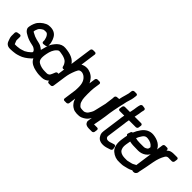

<svg xmlns="http://www.w3.org/2000/svg" viewBox="82 -1585 2499 2499"><g transform="rotate(45 1331.5 -335.5)"><path d="M132 -64H114C105 -64 107 -63 104 -72C97 -93 86 -111 87 -122C88 -130 88 -142 88 -155V-180C88 -196 75 -204 62 -202L25 -196C11 -194 1 -180 1 -167V-150C1 -127 -3 -95 10 -65C12 -61 16 -49 22 -32C34 2 63 22 102 22H120C152 22 162 18 187 16C212 14 240 4 259 -2C302 -15 345 -44 391 -86C419 -111 441 -145 431 -195C425 -227 405 -252 375 -271C369 -275 361 -280 352 -285C331 -297 286 -303 267 -309C228 -321 221 -322 176 -347C170 -350 168 -352 163 -358C165 -373 169 -387 181 -413C187 -426 203 -443 237 -462C239 -463 253 -466 274 -466C285 -466 294 -465 300 -461C317 -449 332 -425 337 -401C340 -389 343 -380 344 -375V-351C344 -337 355 -327 369 -329L405 -334C420 -336 431 -350 431 -363L430 -381C430 -394 430 -404 427 -413C420 -439 417 -454 399 -487C376 -528 335 -552 276 -552C266 -552 255 -551 246 -550C202 -544 148 -505 117 -464C105 -448 84 -403 78 -363L76 -348C73 -328 83 -312 94 -298C107 -282 127 -271 155 -256C182 -241 221 -227 273 -217C289 -214 300 -210 307 -206C327 -194 330 -193 344 -174C344 -173 346 -168 346 -157C345 -156 342 -151 332 -141C310 -121 291 -106 262 -91C257 -89 198 -69 187 -69H182C165 -66 148 -64 132 -64Z M824 -300C836 -305 845 -320 841 -333L833 -359C829 -374 822 -388 813 -402C775 -460 713 -487 609 -496C568 -500 528 -486 494 -453C483 -442 471 -428 456 -407C439 -383 427 -355 419 -323C414 -305 411 -292 408 -282C385 -210 386 -144 417 -90C440 -50 492 -25 544 -15C568 -11 588 -5 626 -5H661C738 -5 789 -65 812 -130L822 -156C828 -170 821 -183 808 -186L775 -195C763 -198 748 -192 742 -178L731 -151C727 -141 722 -129 713 -113C710 -107 691 -91 673 -91H636C591 -91 553 -100 520 -118C481 -139 471 -176 489 -268C499 -317 514 -361 550 -395C574 -418 580 -414 638 -404C654 -401 662 -399 680 -392C708 -382 727 -366 737 -348C743 -338 748 -332 750 -324L758 -298C762 -285 777 -279 790 -285Z M909 -490 939 -706C941 -717 934 -731 918 -731H882C871 -731 855 -722 853 -706L760 -43C756 -15 782 -13 799 -16C801 -16 841 -7 846 -43L871 -218C880 -279 890 -311 913 -369C917 -378 922 -386 929 -401C936 -415 950 -425 978 -425C992 -425 1014 -416 1022 -411C1075 -376 1093 -322 1091 -243L1090 -217C1090 -209 1090 -202 1089 -197L1065 -25C1063 -14 1070 0 1086 0H1122C1133 0 1149 -9 1151 -25L1175 -202C1177 -217 1177 -245 1177 -294C1177 -314 1174 -331 1169 -350C1160 -388 1142 -425 1112 -457C1094 -476 1078 -484 1061 -494C1060 -495 1059 -495 1058 -495C1034 -505 1012 -511 990 -511C961 -511 934 -505 909 -490Z M1195 -501C1182 -501 1169 -491 1167 -476L1154 -386C1148 -346 1146 -295 1147 -235C1148 -178 1158 -128 1177 -85C1182 -73 1192 -60 1208 -41C1218 -30 1233 -20 1253 -9C1278 5 1353 13 1395 -5C1464 -35 1484 -71 1514 -126C1539 -171 1548 -230 1562 -280C1572 -317 1576 -349 1581 -383L1593 -470V-473L1594 -499C1594 -512 1584 -522 1570 -521L1534 -518C1519 -517 1507 -503 1507 -490L1506 -466L1495 -383C1494 -375 1492 -364 1491 -352C1489 -339 1469 -258 1460 -220C1447 -166 1449 -169 1416 -117C1407 -103 1393 -92 1369 -83C1368 -82 1352 -80 1330 -82C1291 -85 1291 -87 1267 -115C1252 -132 1251 -146 1241 -181C1235 -204 1233 -333 1240 -386L1253 -476C1255 -490 1245 -501 1231 -501Z M1606 -233 1616 -308C1621 -342 1631 -392 1644 -454L1657 -510C1661 -528 1665 -545 1668 -561C1673 -585 1690 -626 1695 -660L1701 -706C1703 -717 1696 -731 1680 -731H1644C1633 -731 1617 -722 1615 -706L1609 -660C1607 -648 1603 -633 1597 -615C1586 -583 1580 -551 1572 -517L1559 -461C1545 -395 1534 -335 1526 -279L1514 -192C1505 -147 1497 -102 1489 -56L1486 -34C1484 -19 1490 -6 1497 4C1516 30 1552 30 1578 30H1621C1632 30 1647 21 1649 5L1654 -31C1656 -42 1649 -56 1633 -56H1576C1575 -56 1575 -56 1575 -57L1585 -111C1592 -149 1599 -183 1606 -233Z M1811 -82 1847 -343C1848 -352 1849 -359 1850 -371L1858 -415H1985C1996 -415 2012 -424 2014 -440L2019 -476C2021 -487 2013 -501 1997 -501H1877C1878 -503 1879 -507 1880 -511L1889 -558C1889 -558 1890 -559 1890 -560L1896 -603C1897 -611 1898 -615 1899 -618L1905 -643C1908 -656 1901 -669 1888 -671L1854 -676C1842 -678 1826 -670 1822 -655L1815 -630C1813 -622 1811 -613 1810 -603L1804 -561L1795 -516C1794 -510 1792 -507 1791 -501H1698C1687 -501 1672 -492 1670 -476L1665 -440C1663 -429 1670 -415 1686 -415H1772L1764 -370C1762 -358 1762 -348 1761 -343L1725 -82C1718 -33 1732 -16 1748 10C1749 12 1749 11 1749 12C1785 59 1859 58 1918 37L1958 24C1970 20 1981 6 1978 -8L1972 -42C1970 -55 1956 -62 1942 -58L1901 -45C1888 -41 1881 -37 1868 -36L1849 -35C1826 -36 1807 -53 1811 -82Z M2088 -316C2097 -339 2107 -359 2127 -388C2146 -415 2165 -424 2194 -422C2244 -418 2279 -400 2302 -368C2304 -365 2304 -364 2304 -362C2299 -328 2296 -327 2264 -311C2261 -309 2250 -306 2233 -306H2167C2133 -306 2106 -310 2088 -316ZM1983 -256C1978 -232 1973 -208 1968 -169C1956 -86 1973 -24 2014 11C2055 46 2104 63 2157 59C2166 58 2178 58 2191 58C2206 58 2219 56 2232 53C2277 43 2311 34 2334 22L2361 8C2375 1 2380 -15 2375 -27L2362 -58C2357 -70 2342 -74 2329 -67L2303 -53C2291 -46 2282 -44 2276 -43C2251 -38 2232 -31 2212 -28H2195C2146 -28 2111 -28 2076 -58C2066 -67 2058 -83 2052 -111C2047 -137 2057 -189 2065 -231C2102 -222 2138 -220 2221 -220C2297 -220 2367 -264 2387 -344C2387 -345 2388 -346 2388 -347L2390 -362C2398 -419 2348 -459 2326 -473C2290 -495 2248 -505 2212 -508C2152 -512 2098 -485 2059 -431C2036 -399 2019 -369 2007 -338C1999 -337 1987 -332 1983 -319L1971 -284C1966 -270 1973 -260 1983 -256Z M2425 -515C2414 -515 2399 -506 2397 -490L2335 -48C2333 -36 2324 -12 2339 6C2352 22 2385 26 2406 8C2426 -9 2424 -33 2425 -38C2433 -66 2458 -202 2467 -252C2479 -315 2497 -365 2522 -407C2534 -427 2548 -435 2573 -434C2579 -434 2585 -433 2590 -433H2630C2641 -433 2656 -442 2658 -458L2663 -494C2665 -505 2658 -519 2642 -519H2602C2582 -519 2556 -520 2529 -512C2513 -507 2498 -496 2482 -482C2484 -497 2482 -515 2461 -515Z"/></g></svg>

Font: Reckless Catfish
Style: HeavyIt
Weight: 400
Foundry: Cannot Into Space Fonts
Version: Version 0.2894